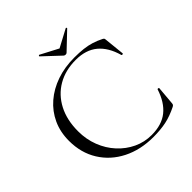

<svg xmlns="http://www.w3.org/2000/svg" viewBox="-212 -945 1110 1110"><g transform="rotate(-45 343.0 -390.0)"><path d="M411 -636Q453 -636 485.5 -632.2Q518 -628.4 546.2 -619.6Q574.4 -610.8 603.2 -596.2Q609.8 -592.4 611.5 -589.5Q613.2 -586.6 614.2 -574L626.4 -455Q626.4 -452.8 621 -451.4Q615.6 -450 614.4 -454Q591.2 -536.6 540.5 -578.6Q489.8 -620.6 407.8 -620.6Q323 -620.6 259.5 -583.7Q196 -546.8 160.7 -479Q125.4 -411.2 125.4 -319Q125.4 -253 147.8 -195.3Q170.2 -137.6 210 -94.4Q249.8 -51.2 301.2 -26.9Q352.6 -2.6 411.4 -2.6Q494.4 -2.6 545.3 -43.5Q596.2 -84.4 622 -165.2Q623.2 -168.2 628.5 -167.2Q633.8 -166.2 633.8 -164L624.4 -54.4Q623.4 -42.4 621.3 -39.3Q619.2 -36.2 612.6 -32.2Q560.6 -6.4 514.7 3.2Q468.8 12.8 410.6 12.8Q305 12.8 223.4 -28.5Q141.8 -69.8 95.4 -144.3Q49 -218.8 49 -316.8Q49 -388.8 75.9 -447.3Q102.8 -505.8 151.9 -548.1Q201 -590.4 266.8 -613.2Q332.6 -636 411 -636ZM376.4 -687 273.4 -783.6Q271.6 -785.8 275 -788.8Q278.4 -791.8 279.4 -790.6L388.4 -733.4L496.4 -791Q498.4 -792.8 501.3 -789.4Q504.2 -786 501.4 -784L399.4 -687Q395.4 -683 388.4 -683Q381.4 -683 376.4 -687Z"/></g></svg>

Font: Cormorant Garamond Light
Style: Regular
Weight: 300
Designer: Christian Thalmann (Catharsis Fonts)
Foundry: Catharsis Fonts
Version: Version 4.001